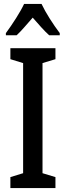

<svg xmlns="http://www.w3.org/2000/svg" viewBox="-20 -960 336 980"><path d="M192 -940H103C84 -899 44 -837 10 -791V-780H65C88 -801 117 -836 147 -870C177 -836 204 -804 231 -780H285V-791C251 -836 213 -895 192 -940ZM263 0V-56L197 -76V-638L263 -658V-714H33V-658L98 -638V-76L33 -56V0Z"/></svg>

Font: Noto Sans Arabic UI XCn Md
Style: Regular
Weight: 500
Width: 2
Designer: Monotype Design Team, Nadine Chahine and Nizar Qandah
Foundry: Monotype Imaging Inc.
Version: Version 2.010